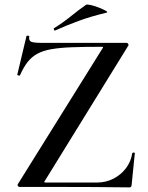

<svg xmlns="http://www.w3.org/2000/svg" viewBox="-20 -811 642 833"><path d="M58 -13 424 -600Q428 -605 427 -606.5Q426 -608 419 -608Q345 -608 292 -606Q239 -604 202.5 -597.5Q166 -591 141.5 -577.5Q117 -564 99.5 -541.5Q82 -519 67 -485Q66 -482 60 -483.5Q54 -485 55 -487L95 -655Q96 -657 102 -656Q108 -655 107 -653Q104 -635 115 -630Q126 -625 164 -625Q224 -625 311 -625Q398 -625 529 -625Q534 -625 536.5 -620Q539 -615 536 -612L175 -27Q171 -22 172 -20.5Q173 -19 179 -19Q251 -19 308 -19Q365 -19 400 -19Q439 -19 471.5 -35.5Q504 -52 526 -80.5Q548 -109 554 -147Q555 -149 560 -149Q565 -149 565 -147L551 -8Q551 -5 549 -1.5Q547 2 542 2Q468 1 385.5 0.5Q303 0 220.5 0Q138 0 64 0Q60 0 57.5 -4.5Q55 -9 58 -13ZM220 -679Q216 -677 214 -682.5Q212 -688 215 -689Q255 -714 287.5 -740.5Q320 -767 353 -790Q357 -793 374.5 -789Q392 -785 410.5 -777.5Q429 -770 439.5 -764Q450 -758 442 -756Q375 -740 323 -721Q271 -702 220 -679Z"/></svg>

Font: Cormorant Garamond Light SemiBold
Style: Regular
Weight: 600
Version: Version 4.001